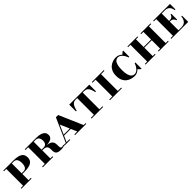

<svg xmlns="http://www.w3.org/2000/svg" viewBox="486 -2165 3820 3820"><g transform="rotate(-45 2396.0 -255.0)"><path d="M217.5 -194.5V-214H317.5Q353 -214 374 -232.5Q395 -251 404 -282.2Q413 -313.5 413 -352Q413 -391 404 -422.2Q395 -453.5 374 -472Q353 -490.5 317.5 -490.5H42.5V-510H330Q405.5 -510 459.8 -495Q514 -480 543.2 -445.5Q572.5 -411 572.5 -352Q572.5 -293.5 543.2 -259Q514 -224.5 459.8 -209.5Q405.5 -194.5 330 -194.5ZM42.5 0V-19.5H328V0ZM108 0V-510H263V0Z M801 -254V-266H930.5Q963.5 -266 984 -278.8Q1004.5 -291.5 1014 -315.8Q1023.5 -340 1023.5 -373Q1023.5 -405 1014 -431Q1004.5 -457 984 -472.5Q963.5 -488 930.5 -488H645V-507.5H968Q1044.5 -507.5 1092 -490.5Q1139.5 -473.5 1161.5 -443.2Q1183.5 -413 1183.5 -373Q1183.5 -313 1131 -283.5Q1078.5 -254 955.5 -254ZM645 0V-19.5H936V0ZM721 0V-507.5H875.5V0ZM1148 10Q1092 10 1063.5 -4Q1035 -18 1024.2 -40.8Q1013.5 -63.5 1012.5 -90.8Q1011.5 -118 1011.2 -145.2Q1011 -172.5 1003.2 -195.2Q995.5 -218 971.5 -232Q947.5 -246 898 -246H801V-256.5H978Q1041.5 -256.5 1078.8 -243.5Q1116 -230.5 1134.2 -209.2Q1152.5 -188 1158.2 -162.2Q1164 -136.5 1164 -110.8Q1164 -85 1164.2 -63.8Q1164.5 -42.5 1172 -29.5Q1179.5 -16.5 1201.5 -16.5Q1214.5 -16.5 1225.8 -20.2Q1237 -24 1246.5 -31L1253 -12Q1241 -3.5 1216 3.2Q1191 10 1148 10Z M1301.5 0 1532.5 -520H1596.5L1821.5 0H1641L1484.5 -363.5L1324 0ZM1253 0V-19.5H1415.5V0ZM1383.5 -147V-166.5H1688.5V-147ZM1551.5 0V-19.5H1867.5V0Z M1897.5 -320V-510H2461V-320H2441.5Q2429 -376 2412.2 -414Q2395.5 -452 2368.8 -471.2Q2342 -490.5 2299.5 -490.5H2059.5Q2017.5 -490.5 1990.8 -471.2Q1964 -452 1947 -414Q1930 -376 1917.5 -320ZM2016.5 0V-19.5H2341.5V0ZM2101.5 0V-504.5H2257V0Z M2619 0V-510H2773.5V0ZM2533.5 0V-19.5H2868.5V0ZM2533.5 -490.5V-510H2868.5V-490.5Z M3228 10Q3179.5 10 3132 -3.8Q3084.5 -17.5 3045.8 -48.5Q3007 -79.5 2984 -130.2Q2961 -181 2961 -255Q2961 -329 2984.5 -379.8Q3008 -430.5 3046.2 -461.5Q3084.5 -492.5 3129.2 -506.2Q3174 -520 3217 -520Q3257 -520 3290.2 -504.8Q3323.5 -489.5 3348 -465.5L3399 -510H3416.5V-337.5H3396.5Q3388.5 -365 3374 -392.2Q3359.5 -419.5 3340.2 -442Q3321 -464.5 3297.8 -478Q3274.5 -491.5 3249 -491.5Q3206.5 -491.5 3179.2 -465Q3152 -438.5 3138.8 -386Q3125.5 -333.5 3125.5 -255Q3125.5 -177 3139.5 -124.2Q3153.5 -71.5 3181.8 -45Q3210 -18.5 3253 -18.5Q3279 -18.5 3302.2 -32.8Q3325.5 -47 3345.2 -70.2Q3365 -93.5 3379.5 -120.5Q3394 -147.5 3402 -172.5H3421.5V0H3404.5L3356.5 -48.5Q3330.5 -23 3297.5 -6.5Q3264.5 10 3228 10Z M3965 0V-510H4120.5V0ZM3535 0V-19.5H3817.5V0ZM3600.5 0V-510H3755.5V0ZM3902.5 0V-19.5H4185V0ZM3710 -255V-274.5H3985V-255ZM3535 -490.5V-510H3817.5V-490.5ZM3902.5 -490.5V-510H4185V-490.5Z M4592 -188.5Q4587 -214.5 4572.2 -231Q4557.5 -247.5 4538.8 -255.2Q4520 -263 4502.5 -263H4447.5V-282.5H4502.5Q4520 -282.5 4538.8 -289.2Q4557.5 -296 4572.2 -311.5Q4587 -327 4592 -353H4612V-188.5ZM4717 -175H4736.5V0H4260V-19.5H4325.5V-490.5H4260V-510H4732V-355H4712Q4706 -402.5 4686.8 -432.5Q4667.5 -462.5 4639.5 -476.5Q4611.5 -490.5 4578 -490.5H4480.5V-19.5H4562.5Q4606 -19.5 4638.2 -34.5Q4670.5 -49.5 4690.5 -83.8Q4710.5 -118 4717 -175Z"/></g></svg>

Font: Bodoni Moda SC 11pt
Style: Bold
Weight: 700
Version: Version 2.005